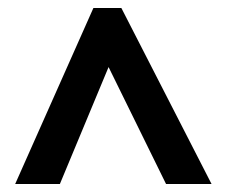

<svg xmlns="http://www.w3.org/2000/svg" viewBox="-20 -738 569 481"><path d="M214 -718 18 -277H130L252 -570L396 -277H510L284 -718Z"/></svg>

Font: Noto Sans Gurmukhi SemiCondensed
Style: Bold
Weight: 700
Width: 4
Designer: Jelle Bosma - Monotype Design Team
Foundry: Monotype Imaging Inc.
Version: Version 2.004